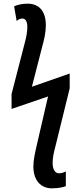

<svg xmlns="http://www.w3.org/2000/svg" viewBox="-20 -787 444 1047"><path d="M263 240C299 240 329 233 339 228V148C329 152 319 158 302 158C278 158 267 133 267 102C267 74 273 46 281 16L360 -305V-386L154 -314L210 -532C221 -572 230 -610 230 -649C230 -722 197 -767 130 -767C106 -767 75 -762 57 -752L71 -672C78 -681 92 -686 103 -686C118 -686 129 -670 129 -642C129 -614 124 -586 115 -553L43 -274V-193L242 -261L179 11C171 47 162 85 162 121C162 197 203 240 263 240Z"/></svg>

Font: Noto Sans Display Condensed Medium
Style: Regular
Weight: 500
Width: 3
Designer: Monotype Design Team
Foundry: Monotype Imaging Inc.
Version: Version 1.900